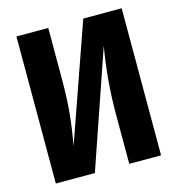

<svg xmlns="http://www.w3.org/2000/svg" viewBox="-104 -783 808 874"><g transform="rotate(-15 300.0 -346.5)"><path d="M52 -693H202V-458Q202 -360 195 -289.5Q188 -219 174 -143L367 -693H548V0H398V-230Q398 -394 425 -549L236 0H52Z"/></g></svg>

Font: Fira Mono
Style: Bold
Weight: 700
Monospace: yes
Designer: Carrois Corporate & Edenspiekermann AG
Foundry: Carrois Corporate GbR & Edenspiekermann AG
Version: Version 3.206